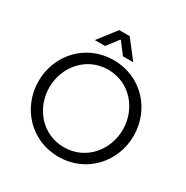

<svg xmlns="http://www.w3.org/2000/svg" viewBox="-202 -1073 1218 1255"><g transform="rotate(30 407.5 -445.0)"><path d="M407.7 12.7C618.2 12.7 766.6 -155.3 766.6 -351.6C766.6 -548.3 618.2 -715.8 407.7 -715.8C197.3 -715.8 48.8 -548.3 48.8 -351.6C48.8 -155.3 197.3 12.7 407.7 12.7ZM130.4 -351.6C130.4 -503.9 241.2 -643.6 407.7 -643.6C574.2 -643.6 685.1 -503.9 685.1 -351.6C685.1 -198.7 574.2 -59.1 407.7 -59.1C241.2 -59.1 130.4 -198.7 130.4 -351.6ZM233.4 -767.1H311L376.5 -853H380.4L445.8 -767.1H523.4L418 -903.3H338.9Z"/></g></svg>

Font: Faust Sans
Style: Regular
Weight: 400
Designer: Andreas Faust
Version: Version 1.003;Glyphs 3.1.2 (3151)